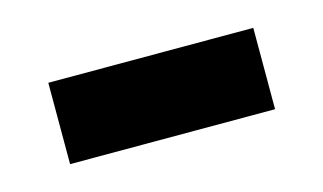

<svg xmlns="http://www.w3.org/2000/svg" viewBox="-32 -408 384 228"><g transform="rotate(-15 160.0 -294.0)"><path d="M34 -244V-344H286V-244Z"/></g></svg>

Font: Oswald SemiBold
Style: Regular
Weight: 600
Designer: Vernon Adams
Foundry: Vernon Adams
Version: Version 4.103;gftools[0.9.33.dev8+g029e19f]